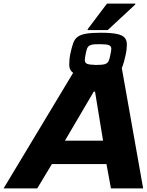

<svg xmlns="http://www.w3.org/2000/svg" viewBox="-63 -1053 820 1073"><path d="M-43 0 371 -688H615L737 0H557L532 -136H227L145 0ZM300 -267H513L468 -541H461ZM472 -626Q415 -626 382.5 -632.5Q350 -639 337 -653.5Q324 -668 324 -691Q324 -703 325 -717Q326 -731 329 -747Q337 -786 345.5 -810.5Q354 -835 371.5 -847.5Q389 -860 419.5 -865Q450 -870 500 -870Q557 -870 589 -863.5Q621 -857 633.5 -842.5Q646 -828 646 -805Q646 -793 644.5 -778.5Q643 -764 639 -746Q631 -708 622.5 -684.5Q614 -661 598 -648Q582 -635 552.5 -630.5Q523 -626 472 -626ZM472 -690Q508 -690 523 -694.5Q538 -699 544 -712Q550 -725 554 -748Q556 -758 557.5 -766Q559 -774 559 -780Q559 -795 546 -800.5Q533 -806 498 -806Q462 -807 446 -802Q430 -797 424.5 -783.5Q419 -770 415 -747Q413 -736 412 -729.5Q411 -723 411 -717Q411 -702 423.5 -696.5Q436 -691 472 -690ZM427 -885V-890L535 -1033H693V-1028L539 -885Z"/></svg>

Font: Saira Expanded
Style: Bold Italic
Weight: 700
Width: 7
Italic angle: -12°
Designer: Hector Gatti with collaboration of the Omnibus-Type team
Foundry: Omnibus-Type
Version: Version 1.101